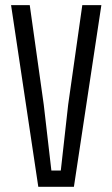

<svg xmlns="http://www.w3.org/2000/svg" viewBox="-20 -717 430 737"><path d="M263.7 0H127L22.5 -697.3H94.2L147.9 -315.4L177.2 -62.5H213.4L241.7 -315.4L295.9 -697.3H369.1Z"/></svg>

Font: Agdasima
Style: Regular
Weight: 400
Width: 3
Designer: The DocRepair Project, Patric King
Foundry: Google
Version: Version 2.002